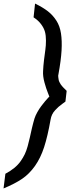

<svg xmlns="http://www.w3.org/2000/svg" viewBox="-75 -828 447 1074"><path d="M121.1 -808.1Q165 -786.6 192.9 -764.9Q220.7 -743.2 240.2 -712.9Q259.8 -682.6 266.1 -641.4Q272.5 -600.1 269.3 -544.9Q266.1 -489.7 252 -413.1Q249.5 -405.3 251 -396.2Q252.4 -387.2 253.2 -381.3Q253.9 -375.5 257.8 -368.2Q261.7 -360.8 264.4 -356.4Q267.1 -352.1 272.5 -345.9Q277.8 -339.8 281.2 -336.4Q284.7 -333 290 -327.9Q295.4 -322.8 297.9 -319.8L291 -259.8Q288.6 -257.8 273.7 -247.1Q258.8 -236.3 252 -230Q245.1 -223.6 234.1 -212.2Q223.1 -200.7 216.8 -187.5Q210.4 -174.3 208 -159.2Q191.4 -64.9 171.6 -4.4Q151.9 56.2 120.4 100.6Q88.9 145 48.6 172.4Q8.3 199.7 -55.2 226.1L-44.9 144Q-16.6 128.9 4.6 111.6Q25.9 94.2 40 74.2Q54.2 54.2 63.5 34.7Q72.8 15.1 79.8 -10.3Q86.9 -35.6 91.6 -57.6Q96.2 -79.6 103.5 -110.6Q110.8 -141.6 118.2 -166Q123.5 -182.1 134 -200.9Q144.5 -219.7 155.8 -234.6Q167 -249.5 177.5 -262Q188 -274.4 194.6 -281.2Q201.2 -288.1 201.2 -287.1Q201.7 -287.6 192.6 -309.3Q183.6 -331.1 173.8 -366.5Q164.1 -401.9 166 -430.2Q167 -457 171.1 -491.7Q175.3 -526.4 178.7 -549.8Q182.1 -573.2 182.1 -601.3Q182.1 -629.4 176.5 -650.1Q170.9 -670.9 155 -692.4Q139.2 -713.9 112.8 -731Z"/></svg>

Font: Stilu
Style: Italic
Weight: 400
Italic angle: -10°
Designer: Genilson Lima Santos
Foundry: Genilson Lima Santos
Version: Version 1.200;PS 001.200;hotconv 1.0.88;makeotf.lib2.5.64775